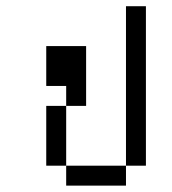

<svg xmlns="http://www.w3.org/2000/svg" viewBox="-20 -582 540 602"><path d="M437.5 -62.5H375V-562.5H437.5ZM125 -250H187.5V-62.5H125ZM125 -437.5H250V-250H187.5V-312.5H125ZM187.5 -62.5H375V0H187.5Z"/></svg>

Font: 寒蝉点阵体 16px
Style: Regular
Weight: 400
Designer: Designed by Warren2060
Foundry: ChillType
Version: Version 1.000